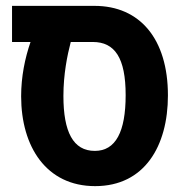

<svg xmlns="http://www.w3.org/2000/svg" viewBox="-20 -622 628 654"><path d="M304 12C472 12 552 -124 552 -297C552 -490 456 -602 302 -602H21V-479H84C65 -424 52 -361 52 -294C52 -122 138 12 304 12ZM303 -108C229 -108 196 -173 196 -295C196 -369 209 -433 221 -479H296C371 -479 408 -425 408 -298C408 -173 374 -108 303 -108Z"/></svg>

Font: Noto Sans Hebrew Condensed
Style: Bold
Weight: 700
Width: 3
Designer: Monotype Design Team
Foundry: Monotype Imaging Inc.
Version: Version 2.004